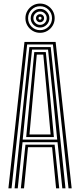

<svg xmlns="http://www.w3.org/2000/svg" viewBox="-20 -1029 438 1049"><path d="M25.9 0 113.7 -800H283.9L371.6 0H354.4L269.2 -786.1H128.4L43.1 0ZM93.9 0 119.1 -238.7H278.4L303.7 0H286.4L264.6 -224.9H133L111.2 0ZM59.7 0 140.4 -771.9H257.1L337.8 0H320.5L294.3 -252.2H103.2L77 0ZM104 -266.1H292.5L270 -494.1L242.5 -758H155.1L126.9 -494.1ZM123.1 -280.3 143.4 -494.1 167.3 -744.6H230.2L254.6 -494.1L274.4 -280.3ZM141 -294.2H256.5L238.4 -494.1L216.6 -730.7H181L159.2 -494.1ZM198.9 -849.7Q176.8 -849.7 158.6 -860.5Q140.4 -871.2 129.7 -889.4Q118.9 -907.7 118.9 -929.6Q118.9 -951.7 129.7 -969.8Q140.4 -988 158.6 -998.7Q176.9 -1009.5 198.8 -1009.5Q220.9 -1009.5 239 -998.7Q257.1 -987.9 267.9 -969.8Q278.7 -951.7 278.7 -929.7Q278.7 -907.6 267.9 -889.4Q257.2 -871.2 239 -860.5Q220.9 -849.7 198.9 -849.7ZM198.8 -864.2Q226 -864.2 245.1 -883.2Q264.2 -902.3 264.2 -929.6Q264.2 -956.8 245.1 -975.9Q226.1 -995 198.8 -995Q171.6 -995 152.5 -975.9Q133.4 -956.9 133.4 -929.6Q133.4 -902.4 152.4 -883.3Q171.5 -864.2 198.8 -864.2ZM198.8 -878.6Q177.6 -878.6 162.7 -893.5Q147.8 -908.4 147.8 -929.6Q147.8 -950.8 162.7 -965.7Q177.6 -980.5 198.8 -980.5Q220 -980.5 234.9 -965.7Q249.7 -950.8 249.7 -929.6Q249.7 -908.4 234.9 -893.5Q220 -878.6 198.8 -878.6ZM198.9 -893.1Q213.9 -893.1 224.6 -903.9Q235.3 -914.6 235.3 -929.7Q235.3 -944.7 224.6 -955.4Q213.9 -966.1 198.8 -966.1Q183.8 -966.1 173.1 -955.4Q162.3 -944.7 162.3 -929.6Q162.3 -914.6 173.1 -903.9Q183.8 -893.1 198.9 -893.1ZM198.9 -907.5Q189.6 -907.5 183.2 -914Q176.7 -920.5 176.7 -929.7Q176.7 -938.9 183.2 -945.3Q189.7 -951.6 198.9 -951.6Q208.1 -951.6 214.5 -945.3Q220.8 -938.9 220.8 -929.7Q220.8 -920.4 214.5 -914Q208.1 -907.5 198.9 -907.5ZM198.8 -921.6Q206.8 -921.6 206.8 -929.6Q206.8 -937.6 198.8 -937.6Q190.8 -937.6 190.8 -929.6Q190.8 -921.6 198.8 -921.6Z"/></svg>

Font: Big Shoulders Inline Text SC Thin
Style: Regular
Weight: 100
Designer: Patric King
Foundry: XO Type Co
Version: Version 2.002